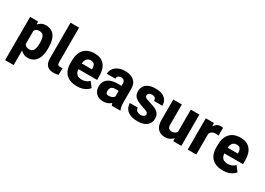

<svg xmlns="http://www.w3.org/2000/svg" viewBox="-7 -1678 3873 2809"><g transform="rotate(30 1929.5 -273.5)"><path d="M318.8 -538.1Q415.5 -538.1 464.8 -470.7Q514.2 -403.3 514.2 -277.8V-252.4Q514.2 -172.4 492.2 -113.5Q470.2 -54.7 427 -22.5Q383.8 9.8 320.3 9.8Q281.7 9.8 251.7 -4.6Q221.7 -19 199.2 -44.4V203.1H55.2V-528.3H188.5L193.8 -479Q216.3 -506.8 247.3 -522.5Q278.3 -538.1 318.8 -538.1ZM370.1 -252.4V-277.8Q370.1 -347.2 349.1 -382.8Q328.1 -418.5 278.3 -418.5Q222.2 -418.5 199.2 -377.9V-149.9Q210.9 -130.9 230.5 -120.4Q250 -109.9 278.8 -109.9Q312.5 -109.9 332.5 -127Q352.5 -144 361.3 -176Q370.1 -208 370.1 -252.4Z M754.4 -750V-166.5Q754.4 -133.8 766.4 -122.8Q778.3 -111.8 803.2 -111.8Q826.7 -111.8 841.8 -115.2L840.3 -3.9Q809.6 9.8 757.3 9.8Q712.9 9.8 679.7 -6.3Q646.5 -22.5 628.2 -57.4Q609.9 -92.3 609.9 -148.9V-750Z M1365.2 -284.7V-219.2H1049.3Q1054.2 -161.6 1084 -135.7Q1113.8 -109.9 1167.5 -109.9Q1203.1 -109.9 1234.9 -122.3Q1266.6 -134.8 1289.6 -161.1L1355.5 -75.2Q1339.4 -53.7 1311.8 -34.4Q1284.2 -15.1 1245.1 -2.7Q1206.1 9.8 1155.3 9.8Q1036.1 9.8 970 -52.2Q903.8 -114.3 903.8 -239.3V-272.9Q903.8 -402.8 966.3 -470.5Q1028.8 -538.1 1145.5 -538.1Q1250.5 -538.1 1307.9 -473.4Q1365.2 -408.7 1365.2 -284.7ZM1222.7 -315.4V-328.1Q1222.7 -373 1204.6 -397.5Q1186.5 -421.9 1146.5 -421.9Q1100.6 -421.9 1077.9 -394.3Q1055.2 -366.7 1050.3 -315.4Z M1862.8 -130.9Q1862.8 -83 1868.4 -55.4Q1874 -27.8 1883.8 -8.3V0H1738.3Q1731 -17.1 1726.1 -39.6Q1704.1 -16.1 1671.4 -3.2Q1638.7 9.8 1596.7 9.8Q1522.9 9.8 1477.5 -32.7Q1432.1 -75.2 1432.1 -150.4Q1432.1 -201.7 1456.1 -240.5Q1480 -279.3 1529.8 -301Q1579.6 -322.8 1656.7 -322.8H1718.3V-359.4Q1718.3 -429.7 1650.4 -428.2Q1621.1 -428.2 1604 -412.6Q1586.9 -397 1586.9 -368.2H1442.9Q1442.9 -415.5 1469.5 -454.1Q1496.1 -492.7 1544.7 -515.4Q1593.3 -538.1 1659.2 -538.1Q1717.8 -538.1 1763.9 -518.8Q1810.1 -499.5 1836.4 -459.7Q1862.8 -419.9 1862.8 -357.4ZM1627.4 -102.1Q1658.7 -102.1 1682.9 -114Q1707 -126 1718.3 -142.1V-238.3H1662.6Q1628.4 -238.3 1609.6 -227.1Q1590.8 -215.8 1583.5 -197.3Q1576.2 -178.7 1576.2 -156.2Q1576.2 -128.9 1586.4 -115.5Q1596.7 -102.1 1627.4 -102.1Z M2140.6 -210.4Q2087.4 -226.6 2048.1 -246.8Q2008.8 -267.1 1986.8 -297.6Q1964.8 -328.1 1964.8 -376Q1964.8 -419.9 1985.4 -456.8Q2005.9 -493.7 2051.5 -515.9Q2097.2 -538.1 2171.9 -538.1Q2244.1 -538.1 2290.3 -516.8Q2336.4 -495.6 2358.6 -457.5Q2380.9 -419.4 2380.9 -369.6H2240.7Q2240.7 -399.4 2224.4 -417Q2208 -434.6 2170.9 -434.6Q2137.2 -434.6 2120.4 -420.7Q2103.5 -406.7 2103.5 -385.3Q2103.5 -367.7 2113.5 -356.9Q2123.5 -346.2 2141.8 -338.9Q2160.2 -331.5 2185.1 -324.2Q2192.4 -321.8 2200.2 -319.3Q2207.5 -316.9 2215.3 -314.5Q2246.1 -305.7 2275.9 -294.2Q2305.7 -282.7 2329.8 -265.4Q2354 -248 2368.7 -221.2Q2383.3 -194.3 2383.3 -153.3Q2383.3 -105 2360.6 -68.1Q2337.9 -31.2 2291.3 -10.7Q2244.6 9.8 2173.3 9.8Q2110.4 9.8 2067.1 -5.6Q2023.9 -21 1997.8 -46.1Q1971.7 -71.3 1960 -102.8Q1948.2 -134.3 1948.2 -166.5H2082Q2084.5 -127.9 2109.9 -111.1Q2135.3 -94.2 2170.9 -94.2Q2204.6 -94.2 2223.6 -107.7Q2242.7 -121.1 2242.7 -143.6Q2242.7 -159.7 2232.7 -169.9Q2222.7 -180.2 2204.8 -187.5Q2187 -194.8 2163.6 -202.6Q2152.8 -206.1 2140.6 -210.4Z M2769.5 -528.3H2914.6V0H2778.8L2775.4 -50.3Q2752 -22 2718.3 -6.1Q2684.6 9.8 2640.6 9.8Q2591.3 9.8 2553.5 -10.3Q2515.6 -30.3 2494.6 -73.5Q2473.6 -116.7 2473.6 -186.5V-528.3H2618.2V-185.5Q2618.2 -146 2636.5 -127.9Q2654.8 -109.9 2682.6 -109.9Q2715.8 -109.9 2736.8 -121.8Q2757.8 -133.8 2769.5 -154.3Z M3270 -538.1Q3280.3 -538.1 3292.2 -536.6Q3304.2 -535.2 3312 -532.2L3310.5 -402.8Q3299.3 -404.3 3285.6 -405.5Q3272 -406.7 3260.7 -406.7Q3225.1 -406.7 3201.9 -391.6Q3178.7 -376.5 3167.5 -349.6V0H3022.9V-528.3H3160.2L3163.6 -472.7Q3181.6 -503.9 3208.5 -521Q3235.4 -538.1 3270 -538.1Z M3830.1 -284.7V-219.2H3514.2Q3519 -161.6 3548.8 -135.7Q3578.6 -109.9 3632.3 -109.9Q3668 -109.9 3699.7 -122.3Q3731.4 -134.8 3754.4 -161.1L3820.3 -75.2Q3804.2 -53.7 3776.6 -34.4Q3749 -15.1 3710 -2.7Q3670.9 9.8 3620.1 9.8Q3501 9.8 3434.8 -52.2Q3368.7 -114.3 3368.7 -239.3V-272.9Q3368.7 -402.8 3431.2 -470.5Q3493.7 -538.1 3610.4 -538.1Q3715.3 -538.1 3772.7 -473.4Q3830.1 -408.7 3830.1 -284.7ZM3687.5 -315.4V-328.1Q3687.5 -373 3669.4 -397.5Q3651.4 -421.9 3611.3 -421.9Q3565.4 -421.9 3542.7 -394.3Q3520 -366.7 3515.1 -315.4Z"/></g></svg>

Font: Robert Sans Black
Style: Regular
Weight: 900
Designer: Christian Robertson (extended by Adam Twardoch)
Foundry: Google
Version: Version 12.135;April 2, 2019;FontCreator 11.5.0.2425 64-bit;